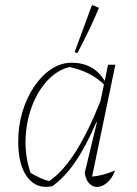

<svg xmlns="http://www.w3.org/2000/svg" viewBox="-20 -734 541 759"><path d="M187 2Q125 15 88.5 -33Q52 -81 52 -175Q52 -237 69 -293Q86 -349 115.5 -392.5Q145 -436 183 -461Q221 -486 263 -486Q351 -486 394 -414L407 -478H436L344 -36Q385 -39 435 -60Q423 -28 403 -11.5Q383 5 364 5Q346 5 332.5 -9Q319 -23 315 -51L363 -250L361 -251Q320 -156 277.5 -94Q235 -32 187 2ZM101 -50Q119 -40 137 -31.5Q155 -23 174 -18Q279 -87 377 -334L391 -400Q338 -452 254 -469Q204 -456 165.5 -413.5Q127 -371 105 -310.5Q83 -250 81 -182Q79 -114 101 -50ZM286 -524 275 -528 342 -710 346 -714 371 -703Q355 -663 333.5 -618.5Q312 -574 286 -524Z"/></svg>

Font: Piazzolla Thin
Style: Italic
Weight: 100
Italic angle: -11.3°
Designer: Juan Pablo del Peral
Foundry: Huerta Tipografica
Version: Version 1.330